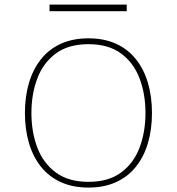

<svg xmlns="http://www.w3.org/2000/svg" viewBox="-20 -825 783 850"><path d="M371.6 -655.3Q301.8 -655.3 249 -631.1Q196.3 -606.9 161.1 -562.5Q126 -518.1 108.2 -457.8Q90.3 -397.5 90.3 -324.7Q90.3 -252.4 108.2 -191.9Q126 -131.3 161.1 -87.2Q196.3 -43 249 -18.8Q301.8 5.4 371.6 5.4Q441.4 5.4 494.1 -18.8Q546.9 -43 582 -87.2Q617.2 -131.3 635 -191.9Q652.8 -252.4 652.8 -324.7Q652.8 -397.5 635 -457.8Q617.2 -518.1 582 -562.5Q546.9 -606.9 494.1 -631.1Q441.4 -655.3 371.6 -655.3ZM371.6 -629.4Q460.4 -629.4 516.1 -588.1Q571.8 -546.9 597.9 -477.8Q624 -408.7 624 -324.7Q624 -240.7 597.9 -171.6Q571.8 -102.5 516.1 -61.3Q460.4 -20 371.6 -20Q283.2 -20 227.3 -61.3Q171.4 -102.5 145.3 -171.6Q119.1 -240.7 119.1 -324.7Q119.1 -408.7 145.3 -477.8Q171.4 -546.9 227.1 -588.1Q282.7 -629.4 371.6 -629.4ZM541 -804.7H199.2V-775.4H541Z"/></svg>

Font: Estedad-FD VF
Style: Regular
Weight: 100
Designer: Amin Abedi
Version: Version 7.3